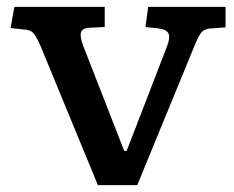

<svg xmlns="http://www.w3.org/2000/svg" viewBox="-20 -541 684 561"><path d="M266 0 100 -403Q88 -431 79 -442.5Q70 -454 49 -455L11 -459L22 -521H286V-462L242 -460Q221 -459 217 -447Q213 -435 222 -410L343 -100H350L467 -403Q478 -430 472.5 -442.5Q467 -455 443 -458L405 -462L413 -521H639V-461L597 -458Q579 -457 570 -448Q561 -439 547 -404L381 0Z"/></svg>

Font: Literata 7pt Medium
Style: Regular
Weight: 500
Designer: Latin by Veronika Burian and Jose Scaglione. Greek by Irene Vlachou. Cyrillic by Vera Evstafieva.
Foundry: TypeTogether
Version: Version 3.002